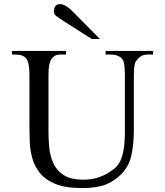

<svg xmlns="http://www.w3.org/2000/svg" viewBox="-20 -914 816 949"><path d="M736.8 -644.5H711.4Q690.9 -644.5 677 -636.2Q663.1 -627.9 651.9 -610.8Q641.6 -598.6 641.6 -542V-272.5Q641.6 -204.1 630.1 -149.4Q618.7 -94.7 583.5 -57.6Q547.9 -20 503.2 -2.2Q458.5 15.6 385.3 15.6Q303.7 15.6 253.4 -5.1Q203.1 -25.9 176.3 -60.1Q149.4 -94.2 138.9 -134.5Q128.4 -174.8 127 -214.6Q125.5 -254.4 125.5 -285.6V-545.4Q125.5 -606.9 108.9 -625.5Q94.7 -644.5 54.2 -644.5H39.1V-662.1H306.2V-644.5H281.2Q261.2 -644.5 251 -638.2Q240.7 -631.8 231.9 -618.7Q226.6 -608.9 223.1 -591.1Q219.7 -573.2 219.7 -545.4V-256.3Q219.7 -224.1 223.4 -184.6Q227.1 -145 242.7 -108.9Q258.3 -72.8 293.7 -49.3Q329.1 -25.9 392.1 -25.9Q431.6 -25.9 463.1 -36.1Q494.6 -46.4 516.8 -60.5Q539.1 -74.7 550.8 -85.4Q571.8 -105 581.5 -135.7Q591.3 -166.5 594.2 -198.5Q597.2 -230.5 597.2 -253.4V-545.4Q597.2 -607.9 583.5 -623.5Q564 -644.5 526.9 -644.5H502V-662.1H736.8ZM474.1 -721.2H433.6L289.6 -813Q277.3 -820.8 261.7 -832Q246.1 -843.3 246.1 -856Q246.1 -893.6 277.3 -893.6Q290 -893.6 305.9 -884.3Q321.8 -875 335.4 -860.8Z"/></svg>

Font: BabelStone Englisc
Style: Regular
Weight: 400
Designer: Andrew West
Foundry: BabelStone
Version: Version 1.000 June 24, 2023